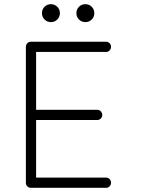

<svg xmlns="http://www.w3.org/2000/svg" viewBox="-20 -900 710 920"><path d="M104 -24Q104 -14 110.5 -7.5Q117 -1 126 0H128H131H488Q498 0 505 -7Q512 -14 512 -24Q512 -35 505 -42Q498 -49 488 -49H153V-325H446Q456 -325 463 -332Q470 -339 470 -349Q470 -359 463 -366.5Q456 -374 446 -374H153V-651H488Q498 -651 505 -658Q512 -665 512 -676Q512 -686 505 -693Q498 -700 488 -700H130H128Q118 -700 111 -693Q104 -686 104 -676ZM193.5 -806.5Q181 -819 181 -837Q181 -855 193.5 -867.5Q206 -880 224 -880Q242 -880 254.5 -867.5Q267 -855 267 -837Q267 -819 254.5 -806.5Q242 -794 224 -794Q206 -794 193.5 -806.5ZM358.5 -806.5Q346 -819 346 -837Q346 -855 358.5 -867.5Q371 -880 389 -880Q407 -880 419.5 -867.5Q432 -855 432 -837Q432 -819 419.5 -806.5Q407 -794 389 -794Q371 -794 358.5 -806.5Z"/></svg>

Font: Quicksand
Style: Regular
Weight: 400
Designer: Andrew Paglinawan
Foundry: Andrew Paglinawan
Version: 1.002